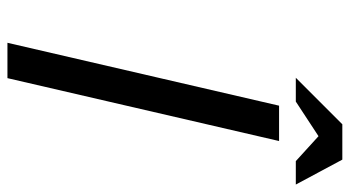

<svg xmlns="http://www.w3.org/2000/svg" viewBox="-232 -708 940 516"><g transform="rotate(90 238.0 -450.0)"><path d="M314 -900H409L476 -775H413L346 -836L253 -775H189ZM95 0 264 -730H359L190 0Z"/></g></svg>

Font: Miedinger
Style: Italic
Weight: 400
Italic angle: -13°
Version: Version 001.000